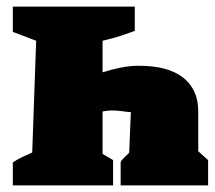

<svg xmlns="http://www.w3.org/2000/svg" viewBox="-20 -564 653 584"><path d="M19 0V-70Q34 -80 48 -86.5Q62 -93 78 -100L90 -440L19 -467V-544H390V-470Q370 -463 350 -456Q330 -449 292 -440V-344Q320 -353 348 -358.5Q376 -364 402 -364Q491 -364 537 -328Q583 -292 583 -225V-104L613 -77V0H347V-71Q352 -80 361 -88Q370 -96 373 -100L378 -223Q371 -223 354 -225.5Q337 -228 320 -228Q308 -228 292 -225V-96L324 -77V0Z"/></svg>

Font: Piazzolla SC Black
Style: Regular
Weight: 900
Designer: Juan Pablo del Peral
Foundry: Huerta Tipografica
Version: Version 1.330